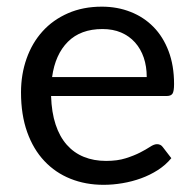

<svg xmlns="http://www.w3.org/2000/svg" viewBox="-20 -534 568 562"><path d="M481.5 -71Q465 -51 442 -36.2Q419 -21.5 392.8 -12Q366.5 -2.5 338.5 2.2Q310.5 7 283 7Q230.5 7 186.2 -10.8Q142 -28.5 109.8 -62.8Q77.5 -97 59.5 -147.5Q41.5 -198 41.5 -263.5Q41.5 -316.5 57.8 -362.5Q74 -408.5 104.5 -442.2Q135 -476 179 -495.2Q223 -514.5 278 -514.5Q323.5 -514.5 362.2 -499.2Q401 -484 429.2 -455.2Q457.5 -426.5 473.5 -384.2Q489.5 -342 489.5 -288Q489.5 -267 485 -260Q480.5 -253 468 -253H129.5Q131 -205 142.8 -169.5Q154.5 -134 175.5 -110.2Q196.5 -86.5 225.5 -74.8Q254.5 -63 290.5 -63Q324 -63 348.2 -70.8Q372.5 -78.5 390 -87.5Q407.5 -96.5 419.2 -104.2Q431 -112 439.5 -112Q450.5 -112 456.5 -103.5ZM409.5 -308.5Q409.5 -339.5 400.8 -365.2Q392 -391 375.2 -409.8Q358.5 -428.5 334.5 -438.8Q310.5 -449 280 -449Q216 -449 178.8 -411.8Q141.5 -374.5 132.5 -308.5Z"/></svg>

Font: Lato
Style: Regular
Weight: 400
Designer: Lukasz Dziedzic with Adam Twardoch and Botio Nikoltchev
Foundry: tyPoland Lukasz Dziedzic
Version: Version 2.010; 2014-09-01; http://www.latofonts.com/; ttfaut